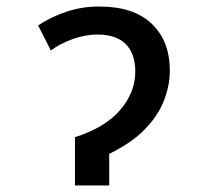

<svg xmlns="http://www.w3.org/2000/svg" viewBox="-20 -569 640 589"><path d="M210 -148Q303 -178 349 -232Q395 -286 395 -349Q395 -404 366 -433.5Q337 -463 278 -463Q243 -463 204 -449.5Q165 -436 136 -414L97 -491Q136 -517 183.5 -533Q231 -549 285 -549Q390 -549 445.5 -496Q501 -443 501 -352Q501 -307 483 -260.5Q465 -214 424 -172Q383 -130 315 -97V0H210Z"/></svg>

Font: Noto Sans Mono Medium
Style: Regular
Weight: 500
Designer: Monotype Design Team
Foundry: Monotype Imaging Inc.
Version: Version 2.014